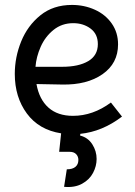

<svg xmlns="http://www.w3.org/2000/svg" viewBox="-20 -535 548 779"><path d="M372 110Q372 139 357.5 166.5Q343 194 313 210.5Q283 227 240 223L251 152Q274 152 286 142Q298 132 298 114Q298 100 289 90.5Q280 81 263 81H220L228 6Q138 -8 89 -74.5Q40 -141 40 -235Q40 -303 66 -367Q92 -431 144 -473Q196 -515 272 -515Q322 -515 365 -495.5Q408 -476 433.5 -439.5Q459 -403 459 -355Q459 -278 396 -234Q333 -190 232 -192L128 -194Q139 -132 176.5 -98.5Q214 -65 276 -65Q357 -65 430 -119L475 -62Q395 -1 306 8L305 15Q337 23 354.5 50.5Q372 78 372 110ZM124 -264H232Q299 -264 338 -287Q377 -310 377 -356Q377 -397 347.5 -419Q318 -441 277 -441Q231 -441 197 -413.5Q163 -386 145 -345Q127 -304 124 -264Z"/></svg>

Font: Bellota
Style: Bold
Weight: 700
Designer: Kemie Guaida
Foundry: Kemie Guaida
Version: Version 4.001